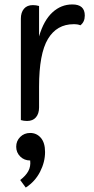

<svg xmlns="http://www.w3.org/2000/svg" viewBox="-20 -539 424 865"><path d="M74 2V-455Q74 -483 88 -499.5Q102 -516 128 -516Q143 -516 156 -512V-375Q177 -447 216 -483Q255 -519 306 -519Q362 -519 362 -469Q362 -440 342 -425Q332 -430 312 -430Q236 -430 196 -363.5Q156 -297 156 -148V-55Q156 -27 142 -10.5Q128 6 102 6Q87 6 74 2ZM71 272Q96 253 107.5 232Q119 211 116 184Q89 184 71 166Q53 148 53 122Q53 96 71 78Q89 60 116 60Q145 60 164 82Q183 104 183 146Q183 191 160.5 235Q138 279 96 306Z"/></svg>

Font: Thasadith
Style: Bold
Weight: 700
Designer: Cadson Demak Co.,Ltd.
Foundry: Cadson Demak Co.,Ltd.
Version: Version 1.000; ttfautohint (v1.6)